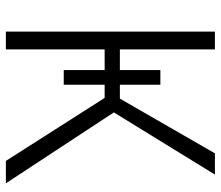

<svg xmlns="http://www.w3.org/2000/svg" viewBox="-69 -682 751 653"><g transform="rotate(90 306.5 -355.5)"><path d="M573.7 -710.9 362.3 -367.2 603.5 0H527.3L313 -335.9H268.1V-196.8H218.3V-335.9H147.9V0H87.4V-710.9H147.9V-387.7H218.3V-525.4H268.1V-387.7H315.4L501.5 -710.9Z"/></g></svg>

Font: SteelSelectRoboto
Style: Regular
Weight: 300
Designer: Google
Version: Version 2.137; 2017